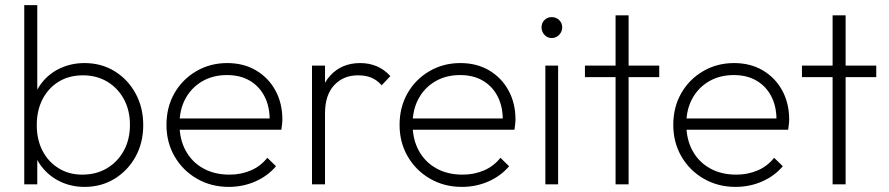

<svg xmlns="http://www.w3.org/2000/svg" viewBox="-20 -722 3480 752"><path d="M311 10Q259 10 215.5 -11Q172 -32 143 -69.5Q114 -107 105 -157V-309Q114 -360 143.5 -397.5Q173 -435 216.5 -455Q260 -475 311 -475Q377 -475 429 -443Q481 -411 511 -356Q541 -301 541 -232Q541 -163 511 -108.5Q481 -54 429 -22Q377 10 311 10ZM75 0V-702H126V-352L114 -239L126 -125V0ZM302 -38Q357 -38 399 -63Q441 -88 465 -132Q489 -176 489 -233Q489 -290 465 -334Q441 -378 399.5 -402.5Q358 -427 305 -427Q251 -427 210.5 -402.5Q170 -378 147 -334Q124 -290 124 -232Q124 -175 146.5 -131.5Q169 -88 209.5 -63Q250 -38 302 -38Z M876 10Q807 10 751.5 -22Q696 -54 664 -109Q632 -164 632 -233Q632 -302 663 -356.5Q694 -411 748.5 -443Q803 -475 870 -475Q934 -475 982.5 -446.5Q1031 -418 1058.5 -368Q1086 -318 1086 -253Q1086 -247 1085 -237.5Q1084 -228 1082 -214H668V-258H1053L1036 -244Q1038 -299 1018 -340.5Q998 -382 960 -405Q922 -428 869 -428Q814 -428 772 -403.5Q730 -379 706.5 -336Q683 -293 683 -236Q683 -176 707.5 -131.5Q732 -87 776 -62.5Q820 -38 879 -38Q924 -38 962.5 -54.5Q1001 -71 1027 -104L1061 -71Q1029 -33 980.5 -11.5Q932 10 876 10Z M1202 0V-465H1253V0ZM1253 -278 1228 -287Q1228 -376 1273 -425.5Q1318 -475 1391 -475Q1425 -475 1454.5 -463Q1484 -451 1509 -424L1475 -388Q1456 -409 1434 -418Q1412 -427 1382 -427Q1325 -427 1289 -388.5Q1253 -350 1253 -278Z M1789 10Q1720 10 1664.5 -22Q1609 -54 1577 -109Q1545 -164 1545 -233Q1545 -302 1576 -356.5Q1607 -411 1661.5 -443Q1716 -475 1783 -475Q1847 -475 1895.5 -446.5Q1944 -418 1971.5 -368Q1999 -318 1999 -253Q1999 -247 1998 -237.5Q1997 -228 1995 -214H1581V-258H1966L1949 -244Q1951 -299 1931 -340.5Q1911 -382 1873 -405Q1835 -428 1782 -428Q1727 -428 1685 -403.5Q1643 -379 1619.5 -336Q1596 -293 1596 -236Q1596 -176 1620.5 -131.5Q1645 -87 1689 -62.5Q1733 -38 1792 -38Q1837 -38 1875.5 -54.5Q1914 -71 1940 -104L1974 -71Q1942 -33 1893.5 -11.5Q1845 10 1789 10Z M2116 0V-465H2166V0ZM2141 -573Q2124 -573 2112.5 -585.5Q2101 -598 2101 -615Q2101 -632 2112.5 -643.5Q2124 -655 2141 -655Q2158 -655 2170 -643.5Q2182 -632 2182 -615Q2182 -598 2170 -585.5Q2158 -573 2141 -573Z M2391 0V-662H2442V0ZM2271 -420V-465H2562V-420Z M2861 10Q2792 10 2736.5 -22Q2681 -54 2649 -109Q2617 -164 2617 -233Q2617 -302 2648 -356.5Q2679 -411 2733.5 -443Q2788 -475 2855 -475Q2919 -475 2967.5 -446.5Q3016 -418 3043.5 -368Q3071 -318 3071 -253Q3071 -247 3070 -237.5Q3069 -228 3067 -214H2653V-258H3038L3021 -244Q3023 -299 3003 -340.5Q2983 -382 2945 -405Q2907 -428 2854 -428Q2799 -428 2757 -403.5Q2715 -379 2691.5 -336Q2668 -293 2668 -236Q2668 -176 2692.5 -131.5Q2717 -87 2761 -62.5Q2805 -38 2864 -38Q2909 -38 2947.5 -54.5Q2986 -71 3012 -104L3046 -71Q3014 -33 2965.5 -11.5Q2917 10 2861 10Z M3241 0V-662H3292V0ZM3121 -420V-465H3412V-420Z"/></svg>

Font: Outfit Thin ExtraLight
Style: Regular
Weight: 250
Version: Version 1.100;gftools[0.9.27]